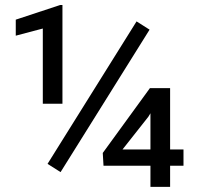

<svg xmlns="http://www.w3.org/2000/svg" viewBox="-20 -729 772 749"><path d="M643.6 -146H695.8V-82.5H643.6V0H566.9V-82.5H383.8L380.9 -132.3L564.9 -385.3H643.6ZM458 -146H566.9V-287.1L558.6 -273.4ZM223.6 -324.2H147V-617.7L41.5 -589.8V-652.3L214.8 -709.5H223.6ZM216.3 -57.6 165.5 -89.8 512.7 -645.5 563.5 -613.3Z"/></svg>

Font: Dirooz
Style: Regular
Weight: 400
Foundry: DejaVu fonts team - Redesigned by Saber Rastikerdar
Version: Version 0.2.1